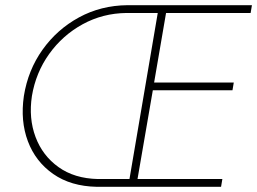

<svg xmlns="http://www.w3.org/2000/svg" viewBox="-20 -720 991 740"><path d="M588 -670 479 -30H357Q267 -32 205.5 -76Q144 -120 117 -192Q90 -264 103 -350Q118 -440 169.5 -512Q221 -584 298.5 -626.5Q376 -669 468 -670ZM837 -30H510L569 -372H876L881 -402H574L620 -670H946L951 -700H471Q369 -699 284.5 -653Q200 -607 144 -528.5Q88 -450 72 -350Q58 -254 87.5 -175.5Q117 -97 185 -49.5Q253 -2 353 0H832Z"/></svg>

Font: Jost* 200 Thin Italic
Style: Italic
Weight: 200
Italic angle: -10°
Version: Version 3.200; ttfautohint (v0.97) -l 8 -r 50 -G 200 -x 14 -